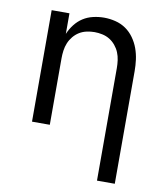

<svg xmlns="http://www.w3.org/2000/svg" viewBox="-83 -598 766 882"><g transform="rotate(10 300.0 -156.5)"><path d="M429 215V-310Q429 -328 426.5 -346.5Q424 -365 417 -382Q410 -399 398 -413.5Q386 -428 370.5 -437.5Q355 -447 336.5 -451Q318 -455 300 -455Q282 -455 263.5 -451Q245 -447 229.5 -437.5Q214 -428 202 -413.5Q190 -399 183 -382Q176 -365 173.5 -346.5Q171 -328 171 -310V0H88V-520H171V-424Q181 -448 197 -468.5Q213 -489 234 -502.5Q255 -516 280.5 -522Q306 -528 332 -528Q358 -528 384.5 -521.5Q411 -515 433 -500Q455 -485 471 -462.5Q487 -440 496 -415Q505 -390 508.5 -363.5Q512 -337 512 -310V215Z"/></g></svg>

Font: Iosevka Meiseki Sans
Style: Regular
Weight: 400
Monospace: yes
Designer: Belleve Invis
Foundry: Belleve Invis
Version: Version 11.2.6; ttfautohint (v1.8.4)